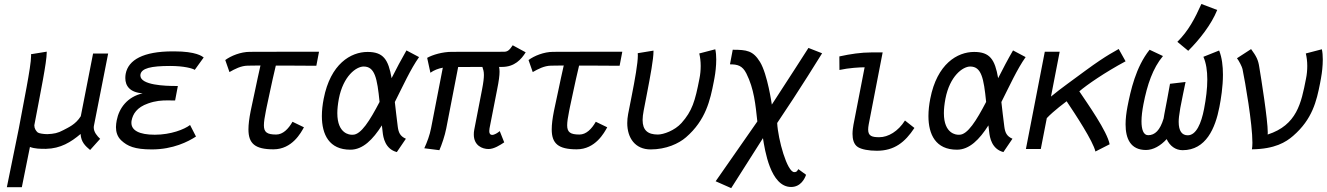

<svg xmlns="http://www.w3.org/2000/svg" viewBox="-20 -763 6792 983"><path d="M441.4 4.9 492.7 -52.2C477.5 -66.4 460 -86.9 460 -109.9C460 -111.8 460 -114.3 460.4 -116.7L533.7 -488.8H456.5L393.6 -168C366.7 -125 329.6 -110.4 304.2 -96.7C276.4 -81.5 255.9 -77.6 222.7 -76.2C202.6 -76.2 178.7 -80.1 172.9 -85C164.1 -92.8 155.8 -105 155.8 -120.6V-122.1C188.5 -295.4 219.2 -444.3 219.2 -494.1V-498.5L138.7 -485.4C139.2 -482.9 139.2 -480.5 139.2 -477.1C139.2 -421.4 98.6 -228 76.2 -104.5L15.1 195.3H91.8L133.3 -10.7C157.7 -1 188 -1 211.4 -1H215.8C289.6 -2.4 343.3 -35.2 392.6 -77.1C395 -35.2 417.5 -15.1 441.4 4.9Z M983.4 -64 953.1 -123C923.8 -100.6 854.5 -73.2 772.5 -73.2C692.4 -73.2 652.8 -95.7 652.8 -133.8C652.8 -137.7 652.8 -141.6 653.8 -146C660.2 -178.7 680.2 -213.4 738.3 -233.4C776.9 -247.1 807.6 -249 838.4 -249C851.1 -249 863.8 -248.5 876.5 -248.5L890.6 -322.8H881.8H879.4C827.1 -322.8 698.7 -326.7 698.7 -376.5C698.7 -378.4 698.7 -380.4 699.2 -382.3C705.1 -413.1 751.5 -425.3 851.1 -425.3C922.4 -425.3 966.8 -412.6 977.1 -405.3L1022.9 -468.8C1015.1 -474.6 984.9 -500 871.6 -500H864.7C713.4 -500 637.2 -456.5 623.5 -385.3C622.1 -377.9 621.6 -370.6 621.6 -363.3C621.6 -323.7 644.5 -289.6 710.4 -285.2C632.8 -267.6 589.8 -210.4 577.6 -147C575.7 -136.2 573.7 -124.5 573.7 -112.3C573.7 -88.4 580.1 -63.5 601.1 -43.9C632.3 -15.1 668.5 2 757.3 2C866.2 2 943.8 -38.1 983.4 -64Z M1405.3 -498 1259.3 -497.6C1212.4 -497.6 1162.1 -477.1 1133.3 -455.6L1154.8 -394C1182.1 -409.7 1213.9 -426.3 1248 -426.8C1248 -426.8 1303.7 -427.2 1313.5 -427.7C1292 -333.5 1279.3 -265.6 1267.6 -214.8L1263.2 -193.8C1255.9 -156.7 1252 -126 1252 -100.6C1252 -28.3 1285.2 1.5 1379.9 1.5C1476.1 1.5 1521 -84 1536.1 -111.3L1477.5 -139.6C1456.5 -102.5 1428.2 -74.2 1394 -74.2C1347.2 -74.2 1331.1 -85.9 1331.1 -121.6C1331.1 -139.6 1335 -163.6 1341.3 -195.3L1345.2 -214.8C1356.4 -263.7 1368.2 -327.6 1392.1 -427.2H1451.2L1599.6 -426.3L1613.3 -498H1604.5H1532.7H1464.8Z M1714.8 -257.3C1737.3 -374 1803.7 -422.4 1841.8 -422.4C1898.9 -422.4 1911.1 -363.8 1923.3 -241.2C1873.5 -145.5 1828.1 -73.2 1786.6 -73.2H1780.3C1772.9 -73.2 1707 -75.7 1707 -183.6C1707 -204.1 1709.5 -228.5 1714.8 -257.3ZM2001.5 -240.7C2043 -322.8 2082 -409.2 2125.5 -470.7L2061 -504.9C2034.7 -459.5 2009.3 -411.1 1984.9 -362.8C1968.3 -459 1942.4 -497.1 1861.8 -497.1C1776.4 -497.1 1671.9 -436.5 1637.2 -257.3C1631.3 -227.1 1627.9 -197.3 1627.9 -168.9C1627.9 -73.7 1665.5 3.4 1773.9 3.4C1837.9 3.4 1889.2 -48.8 1935.1 -121.1C1936.5 -110.4 1937.5 -99.1 1939 -87.9C1941.9 -58.6 1952.1 0 2011.7 15.6L2058.1 -52.7C2028.3 -65.4 2020.5 -85 2016.6 -113.3C2010.3 -160.6 2005.9 -203.1 2001.5 -240.7Z M2559.6 -498C2456.1 -498 2293.9 -497.6 2293.9 -497.6C2245.1 -497.6 2194.3 -482.4 2167 -466.8L2183.6 -390.6C2202.1 -403.8 2223.6 -412.1 2247.1 -416.5L2187 -106.9C2180.2 -71.3 2167.5 -37.1 2152.3 -3.9L2229.5 5.9C2241.7 -22 2257.8 -69.3 2264.6 -105L2325.7 -419.9C2367.2 -419.9 2408.2 -420.4 2449.7 -420.4C2453.6 -407.7 2457.5 -398.9 2457.5 -379.4C2457.5 -363.8 2455.1 -340.8 2447.8 -303.7L2408.2 -99.6C2406.2 -90.3 2405.8 -82 2405.8 -74.2C2405.8 -18.6 2448.2 0 2481.4 0C2509.3 0 2541 -20.5 2561.5 -34.2L2538.6 -91.8C2527.8 -82.5 2511.7 -72.3 2499.5 -72.3C2491.2 -72.3 2484.9 -77.6 2484.9 -91.8C2484.9 -95.7 2485.4 -100.6 2486.3 -106L2525.4 -305.7C2534.2 -349.1 2537.6 -376.5 2537.6 -396C2537.6 -405.8 2536.6 -413.1 2535.2 -420.4H2550.3C2614.7 -420.4 2648.9 -459 2671.4 -495.1L2605 -531.2C2588.4 -506.8 2579.6 -498 2559.6 -498Z M2958 -498 2812 -497.6C2765.1 -497.6 2714.8 -477.1 2686 -455.6L2707.5 -394C2734.9 -409.7 2766.6 -426.3 2800.8 -426.8C2800.8 -426.8 2856.4 -427.2 2866.2 -427.7C2844.7 -333.5 2832 -265.6 2820.3 -214.8L2815.9 -193.8C2808.6 -156.7 2804.7 -126 2804.7 -100.6C2804.7 -28.3 2837.9 1.5 2932.6 1.5C3028.8 1.5 3073.7 -84 3088.9 -111.3L3030.3 -139.6C3009.3 -102.5 2981 -74.2 2946.8 -74.2C2899.9 -74.2 2883.8 -85.9 2883.8 -121.6C2883.8 -139.6 2887.7 -163.6 2894 -195.3L2897.9 -214.8C2909.2 -263.7 2920.9 -327.6 2944.8 -427.2H3003.9L3152.3 -426.3L3166 -498H3157.2H3085.4H3017.6Z M3195.8 -178.7C3192.9 -163.1 3191.4 -147.5 3191.4 -132.8C3191.4 -56.6 3231.9 2 3311 2C3390.6 2 3455.1 -27.8 3492.2 -60.1C3593.8 -147.9 3616.2 -251 3634.3 -344.2C3635.3 -350.1 3636.7 -356.4 3637.7 -362.3C3638.2 -364.3 3638.2 -366.2 3638.7 -368.2C3642.6 -388.7 3647 -424.8 3647 -458.5C3647 -477.5 3645.5 -496.1 3642.1 -510.7L3560.1 -489.3C3564.5 -471.2 3567.4 -449.2 3567.4 -425.3C3567.4 -404.3 3565.4 -381.3 3561 -360.4C3538.6 -244.1 3523.4 -194.3 3469.2 -133.3C3434.1 -94.2 3376.5 -74.2 3348.1 -74.2C3296.4 -74.2 3270 -96.2 3270 -148.9C3270 -162.6 3272 -178.2 3275.4 -196.3C3280.8 -224.1 3286.1 -252.4 3291.5 -279.8C3310.1 -375.5 3325.7 -460.9 3325.7 -499V-503.9L3245.1 -490.7C3245.6 -487.3 3245.6 -483.4 3245.6 -478.5C3245.6 -439.5 3231 -356.9 3213.4 -268.1C3207.5 -238.8 3201.7 -208 3195.8 -178.7Z M3857.4 -141.1 3644 165 3723.6 200.2 3886.2 -55.7C3895.5 2.9 3923.8 194.3 4030.3 194.3C4080.1 194.3 4100.6 150.4 4106.9 131.8L4067.4 103C4062.5 108.9 4061.5 118.2 4046.4 118.2C4009.8 118.2 3963.4 -48.8 3959 -133.3C4069.3 -295.9 4189 -490.2 4189 -490.2L4119.1 -517.6C4119.1 -517.6 3996.1 -325.7 3931.6 -227.5C3931.6 -227.5 3909.7 -382.8 3871.1 -445.8C3835.4 -503.9 3803.2 -508.3 3731.4 -508.3L3717.3 -433.6C3755.4 -433.6 3780.8 -427.7 3801.3 -386.7C3840.8 -308.1 3848.1 -227.1 3857.4 -141.1Z M4440.4 -494.6C4389.6 -494.6 4334.5 -486.8 4277.3 -474.1L4277.8 -404.8C4326.2 -415.5 4382.8 -418.5 4406.7 -418.5L4349.6 -124.5C4347.7 -112.8 4344.7 -95.7 4344.7 -77.6C4344.7 -51.3 4350.6 -23.4 4372.6 -9.8C4391.6 2 4427.7 8.8 4469.2 8.8C4559.1 8.8 4613.3 -34.7 4661.6 -107.9L4613.3 -146C4578.1 -90.3 4527.3 -60.5 4481.9 -60.5C4445.3 -60.5 4424.8 -65.9 4424.8 -99.6C4424.8 -106.9 4425.8 -116.2 4427.7 -126.5C4427.7 -126.5 4473.1 -361.3 4499 -494.6Z M4820.3 -257.3C4842.8 -374 4909.2 -422.4 4947.3 -422.4C5004.4 -422.4 5016.6 -363.8 5028.8 -241.2C4979 -145.5 4933.6 -73.2 4892.1 -73.2H4885.7C4878.4 -73.2 4812.5 -75.7 4812.5 -183.6C4812.5 -204.1 4814.9 -228.5 4820.3 -257.3ZM5106.9 -240.7C5148.4 -322.8 5187.5 -409.2 5231 -470.7L5166.5 -504.9C5140.1 -459.5 5114.7 -411.1 5090.3 -362.8C5073.7 -459 5047.9 -497.1 4967.3 -497.1C4881.8 -497.1 4777.3 -436.5 4742.7 -257.3C4736.8 -227.1 4733.4 -197.3 4733.4 -168.9C4733.4 -73.7 4771 3.4 4879.4 3.4C4943.4 3.4 4994.6 -48.8 5040.5 -121.1C5042 -110.4 5043 -99.1 5044.4 -87.9C5047.4 -58.6 5057.6 0 5117.2 15.6L5163.6 -52.7C5133.8 -65.4 5126 -85 5122.1 -113.3C5115.7 -160.6 5111.3 -203.1 5106.9 -240.7Z M5505.9 -295.4C5544.4 -328.6 5637.2 -392.6 5742.7 -449.2L5707.5 -512.2C5694.3 -502.9 5653.3 -486.8 5535.2 -399.9C5474.1 -354 5415 -313.5 5360.8 -268.6L5405.3 -498H5329.1L5232.4 0H5308.6L5339.4 -158.2C5373.5 -194.8 5440.9 -244.6 5440.9 -244.6C5485.8 -177.7 5576.2 -40.5 5588.4 12.7L5661.1 -24.4C5648.9 -90.3 5547.4 -233.4 5505.9 -295.4Z M6007.8 -548.8 6063.5 -502.9C6120.6 -559.6 6181.6 -636.7 6211.9 -711.9L6130.9 -742.7C6097.2 -668 6065.4 -606 6007.8 -548.8ZM5970.2 -334C5961.9 -285.2 5951.2 -231.4 5941.4 -179.7C5939.9 -171.9 5938.5 -164.6 5937.5 -156.7C5919.4 -95.7 5892.6 -70.8 5858.4 -70.8C5834 -70.8 5824.2 -100.1 5824.2 -142.1C5824.2 -167.5 5828.1 -197.3 5834 -228.5C5853.5 -329.6 5882.3 -414.1 5934.1 -476.1L5865.7 -508.3C5794.4 -418.9 5768.6 -298.8 5752.4 -216.8C5746.6 -186 5742.7 -155.3 5742.7 -126.5C5742.7 -53.2 5768.1 4.9 5847.2 4.9C5884.3 4.9 5921.9 -16.6 5953.1 -50.8C5969.2 -16.1 5998 5.9 6034.7 5.9C6154.3 5.9 6202.1 -106.4 6223.1 -215.3C6231 -255.9 6241.2 -318.4 6241.2 -380.9C6241.2 -424.3 6236.3 -468.3 6221.7 -504.4L6141.1 -472.2C6155.3 -440.4 6161.1 -400.4 6161.1 -356C6161.1 -309.6 6154.8 -258.3 6144.5 -205.1C6130.4 -131.8 6104.5 -70.3 6061 -70.3C6031.7 -70.3 6014.6 -91.8 6014.6 -139.2C6014.6 -155.3 6017.1 -175.3 6021 -197.8C6022 -202.1 6022.5 -206.5 6022.9 -210.4C6032.2 -255.9 6040.5 -301.8 6049.8 -343.3Z M6385.3 -511.7 6313 -464.8C6323.2 -452.6 6339.4 -419.9 6341.3 -409.7C6355 -343.8 6392.1 -129.9 6392.1 -32.2C6392.1 -18.6 6391.1 -6.8 6389.6 1.5C6507.3 0 6563.5 -35.2 6600.6 -67.4C6699.2 -152.8 6720.7 -246.1 6738.3 -335.9C6740.2 -344.7 6741.2 -353.5 6743.2 -362.3C6743.7 -364.3 6743.7 -366.2 6744.1 -368.2C6748 -388.7 6752.4 -424.8 6752.4 -458.5C6752.4 -477.5 6751 -496.1 6747.6 -510.7L6665.5 -489.3C6669.9 -471.2 6672.9 -449.2 6672.9 -425.3C6672.9 -404.3 6670.9 -381.3 6666.5 -360.4L6666 -357.9C6642.1 -235.8 6620.1 -122.6 6470.2 -74.2C6470.2 -77.1 6470.7 -80.6 6470.7 -84.5C6470.7 -150.4 6437 -361.8 6427.2 -419.9C6421.9 -456.5 6412.1 -475.1 6385.3 -511.7Z"/></svg>

Font: Fantasque Sans Mono
Style: RegItalic
Weight: 400
Italic angle: -11°
Monospace: yes
Designer: Jany Belluz
Version: Version 1.6.3